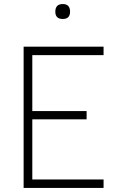

<svg xmlns="http://www.w3.org/2000/svg" viewBox="-20 -931 598 951"><path d="M254 -873Q254 -911 291 -911Q327 -911 327 -873Q327 -837 291 -837Q254 -837 254 -873ZM97 -700H493V-658H140V-381H409V-340H140V-42H493V0H97Z"/></svg>

Font: Haskoy ExtraLight
Style: Regular
Weight: 200
Designer: Ertekin Erdin
Foundry: Ertekin Erdin
Version: Version 2.000; ttfautohint (v1.8.4.7-5d5b)